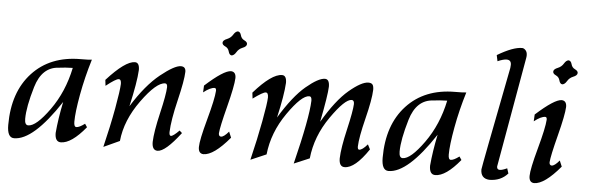

<svg xmlns="http://www.w3.org/2000/svg" viewBox="-49 -917 3358 1095"><g transform="rotate(5 1630.0 -370.0)"><path d="M132.3 -70.3Q177.7 -70.3 252.9 -175.3Q328.1 -280.3 356.9 -418.9Q313 -418 277.8 -413.1Q181.6 -408.2 146.7 -291Q111.8 -173.8 111.8 -106.4Q111.8 -70.3 132.3 -70.3ZM325.7 9.8Q292 9.8 292 -41Q298.8 -122.1 319.3 -220.7Q168 9.8 58.1 9.8Q18.6 9.8 18.6 -63Q18.6 -251.5 121.1 -362.1Q223.6 -472.7 397.9 -472.7Q445.3 -472.7 461.4 -475.1Q429.7 -371.6 411.1 -269.8Q392.6 -168 392.6 -113.8Q392.6 -84.5 406.7 -84.5Q423.3 -84.5 454.6 -107.9L467.3 -88.9Q386.2 9.8 325.7 9.8Z M569.8 14.6Q599.6 -107.9 618.2 -210.4Q636.7 -313 638.2 -352.1Q638.2 -377.9 624 -377.9Q607.9 -377.9 551.8 -333.5L547.9 -367.2Q652.3 -482.4 707.5 -482.4Q733.4 -482.4 733.4 -439.9Q730 -370.1 697.8 -229.5Q775.4 -354.5 855 -418.5Q934.6 -482.4 970.7 -482.4Q998.5 -482.4 998.5 -452.6Q997.1 -402.8 969 -286.6Q940.9 -170.4 938.5 -102.1Q938.5 -81.5 948.2 -81.5Q960.9 -81.5 995.1 -116.2L1009.8 -103Q923.8 9.8 879.4 9.8Q847.7 9.8 847.7 -38.1Q849.6 -96.2 875.2 -205.1Q900.9 -314 902.3 -356.4Q902.3 -377 889.6 -377Q839.8 -377 756.3 -261.7Q672.9 -146.5 661.1 -27.3Z M1141.6 6.3Q1112.8 4.9 1112.8 -32.2Q1112.8 -71.3 1146 -192.1Q1179.2 -313 1182.1 -360.4Q1182.1 -375.5 1172.9 -375.5Q1148.4 -375.5 1109.4 -344.7L1111.3 -383.8Q1216.8 -479 1258.3 -479Q1286.1 -477.5 1286.1 -442.4Q1284.2 -396 1253.2 -275.9Q1222.2 -155.8 1219.7 -120.1Q1219.7 -103 1232.9 -102.1Q1249.5 -102.1 1276.9 -134.8L1291 -101.1Q1200.7 6.3 1141.6 6.3ZM1252.9 -568.8Q1239.7 -570.3 1234.9 -589.6Q1230 -608.9 1212.6 -616.7Q1195.3 -624.5 1195.3 -636.7Q1195.3 -650.9 1220.2 -660.6Q1240.7 -668.9 1252.2 -688Q1263.7 -707 1277.3 -708.5Q1291 -707 1295.9 -688Q1300.8 -668.9 1317.9 -660.9Q1335 -652.8 1335 -641.1Q1335 -626.5 1310.5 -617.2Q1290 -608.9 1278.6 -589.6Q1267.1 -570.3 1252.9 -568.8Z M1659.7 14.6Q1725.6 -251.5 1729 -351.1Q1729 -375.5 1714.8 -375.5Q1671.4 -375.5 1592.8 -262.7Q1514.2 -149.9 1501 -23.9L1411.6 14.6Q1441.4 -108.4 1460.4 -210.9Q1479.5 -313.5 1480.5 -347.7Q1480.5 -375.5 1465.8 -375.5Q1450.2 -375.5 1393.6 -334L1389.6 -367.7Q1490.2 -482.4 1549.8 -482.4Q1575.7 -482.4 1575.7 -439.5Q1571.8 -369.1 1542 -238.8Q1618.2 -364.7 1688.2 -423.6Q1758.3 -482.4 1795.4 -482.4Q1821.3 -482.4 1821.3 -439.5Q1819.8 -390.6 1789.1 -235.8Q1863.8 -363.3 1934.3 -422.9Q2004.9 -482.4 2043.9 -482.4Q2061 -482.4 2067.9 -473.6Q2074.7 -464.8 2074.7 -443.4Q2072.8 -388.2 2044.9 -276.9Q2017.1 -165.5 2015.6 -114.3Q2015.6 -96.7 2024.4 -96.7Q2042.5 -96.7 2071.8 -131.3L2085.9 -103.5Q2009.8 9.8 1950.2 9.8Q1918.5 9.8 1918.5 -38.1Q1920.4 -97.7 1945.6 -205.8Q1970.7 -314 1972.2 -353.5Q1972.2 -375.5 1957.5 -375.5Q1918.9 -375.5 1840.3 -262.9Q1761.7 -150.4 1748.5 -22.9Z M2275.9 -70.3Q2321.3 -70.3 2396.5 -175.3Q2471.7 -280.3 2500.5 -418.9Q2456.5 -418 2421.4 -413.1Q2325.2 -408.2 2290.3 -291Q2255.4 -173.8 2255.4 -106.4Q2255.4 -70.3 2275.9 -70.3ZM2469.2 9.8Q2435.5 9.8 2435.5 -41Q2442.4 -122.1 2462.9 -220.7Q2311.5 9.8 2201.7 9.8Q2162.1 9.8 2162.1 -63Q2162.1 -251.5 2264.6 -362.1Q2367.2 -472.7 2541.5 -472.7Q2588.9 -472.7 2605 -475.1Q2573.2 -371.6 2554.7 -269.8Q2536.1 -168 2536.1 -113.8Q2536.1 -84.5 2550.3 -84.5Q2566.9 -84.5 2598.1 -107.9L2610.8 -88.9Q2529.8 9.8 2469.2 9.8Z M2778.3 9.8Q2729 6.3 2729 -45.4Q2729 -55.2 2842.8 -636.2Q2844.2 -646 2844.2 -654.3Q2844.2 -682.1 2817.9 -682.1Q2798.8 -682.1 2766.6 -668L2759.3 -702.6Q2848.1 -755.4 2899.9 -755.4Q2910.6 -755.4 2920.2 -744.9Q2929.7 -734.4 2929.7 -716.3Q2929.7 -707.5 2927.7 -697.8Q2817.4 -77.6 2816.9 -69.8Q2816.9 -51.8 2833.5 -51.8Q2848.1 -51.8 2875 -64.5L2884.3 -35.6Q2844.2 9.8 2778.3 9.8Z M3034.7 6.3Q3005.9 4.9 3005.9 -32.2Q3005.9 -71.3 3039.1 -192.1Q3072.3 -313 3075.2 -360.4Q3075.2 -375.5 3065.9 -375.5Q3041.5 -375.5 3002.4 -344.7L3004.4 -383.8Q3109.9 -479 3151.4 -479Q3179.2 -477.5 3179.2 -442.4Q3177.2 -396 3146.2 -275.9Q3115.2 -155.8 3112.8 -120.1Q3112.8 -103 3126 -102.1Q3142.6 -102.1 3169.9 -134.8L3184.1 -101.1Q3093.8 6.3 3034.7 6.3ZM3146 -568.8Q3132.8 -570.3 3127.9 -589.6Q3123 -608.9 3105.7 -616.7Q3088.4 -624.5 3088.4 -636.7Q3088.4 -650.9 3113.3 -660.6Q3133.8 -668.9 3145.3 -688Q3156.7 -707 3170.4 -708.5Q3184.1 -707 3189 -688Q3193.8 -668.9 3210.9 -660.9Q3228 -652.8 3228 -641.1Q3228 -626.5 3203.6 -617.2Q3183.1 -608.9 3171.6 -589.6Q3160.2 -570.3 3146 -568.8Z"/></g></svg>

Font: Kelvinch
Style: Italic
Weight: 400
Italic angle: -10°
Designer: Paul James Miller
Foundry: High-Logic / Made with FontCreator
Version: Version 3.40;July 22, 2017;FontCreator 11.0.0.2388 64-bit